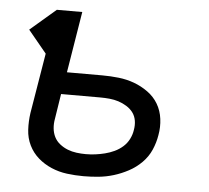

<svg xmlns="http://www.w3.org/2000/svg" viewBox="-44 -577 688 632"><g transform="rotate(5 300.0 -261.0)"><path d="M254 8Q226 8 199 4.5Q172 1 147.5 -9.5Q123 -20 103.5 -37Q84 -54 72.5 -77.5Q61 -101 59.5 -128.5Q58 -156 62 -184L95 -383L34 -457L119 -530H203L170 -328H287Q314 -328 341 -325Q368 -322 392.5 -313Q417 -304 438.5 -288.5Q460 -273 473 -251Q486 -229 489.5 -202Q493 -175 488 -148Q484 -123 473.5 -99Q463 -75 444 -56Q425 -37 401.5 -24.5Q378 -12 353.5 -4.5Q329 3 304 5.5Q279 8 254 8ZM255 -65Q271 -65 286.5 -67Q302 -69 318 -73Q334 -77 349 -84Q364 -91 376.5 -102Q389 -113 396.5 -128Q404 -143 406 -158Q409 -174 406.5 -189Q404 -204 395.5 -215.5Q387 -227 374 -235Q361 -243 347 -247.5Q333 -252 317.5 -253.5Q302 -255 287 -255H157L144 -172Q141 -156 142.5 -140.5Q144 -125 150.5 -112Q157 -99 169 -89.5Q181 -80 195 -74.5Q209 -69 224.5 -67Q240 -65 255 -65Z"/></g></svg>

Font: Iosevka Curly Extended
Style: Italic
Weight: 400
Width: 7
Italic angle: -9°
Monospace: yes
Designer: Belleve Invis
Foundry: Belleve Invis
Version: Version 11.1.0; ttfautohint (v1.8.3)